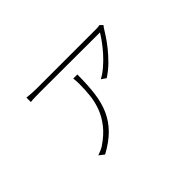

<svg xmlns="http://www.w3.org/2000/svg" viewBox="-88 -791 1133 1133"><g transform="rotate(-45 478.0 -225.0)"><path d="M490 -392Q490 -306 481.5 -239Q473 -172 449 -118.5Q425 -65 382.5 -22Q340 21 272 58L240 33Q252 29 267 22.5Q282 16 293 9Q349 -29 382 -71Q415 -113 432 -158Q449 -203 454 -250.5Q459 -298 459 -346Q459 -367 456 -392ZM805 -489Q803 -486 800 -482.5Q797 -479 794 -474Q786 -461 768.5 -434Q751 -407 726 -375.5Q701 -344 668.5 -311.5Q636 -279 597 -254L568 -274Q598 -290 627.5 -315.5Q657 -341 682.5 -369.5Q708 -398 728 -425.5Q748 -453 760 -473L260 -474Q241 -474 219.5 -473.5Q198 -473 181 -471V-508Q198 -506 219.5 -504.5Q241 -503 260 -503H762Q775 -503 788 -506Z"/></g></svg>

Font: Kinto Sans Thin
Style: Regular
Weight: 100
Designer: Authors: Ryoko NISHIZUKA  (kana & ideographs); Paul D. Hunt (Latin, Greek & Cyrillic); Wenlong ZHANG  (bopomofo); Sandol
Foundry: Adobe Systems Incorporated, ookami Inc.
Version: Version 0.001